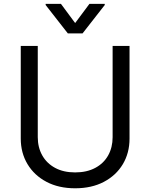

<svg xmlns="http://www.w3.org/2000/svg" viewBox="-20 -966 781 998"><path d="M565.4 -727.1H653.3V-245.6Q653.3 -170.9 618.4 -112.5Q583.5 -54.2 520 -20.8Q456.5 12.7 370.6 12.7Q285.2 12.7 221.7 -20.8Q158.2 -54.2 123 -112.8Q87.9 -171.4 87.9 -245.6V-727.1H176.3V-252.9Q176.3 -199.7 199.7 -158.2Q223.1 -116.7 266.6 -93.3Q310.1 -69.8 370.6 -69.8Q431.2 -69.8 475.1 -93.3Q519 -116.7 542.2 -158.2Q565.4 -199.7 565.4 -252.9ZM296.9 -945.8 370.6 -846.2 444.8 -945.8H524.4V-939.9L409.2 -792.5H332.5L217.3 -939.9V-945.8Z"/></svg>

Font: Sahel VF Regular
Style: Regular
Weight: 400
Foundry: Saber Rastikerdar (saber.rastikerdar@gmail.com)
Version: Version 3.4.0